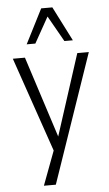

<svg xmlns="http://www.w3.org/2000/svg" viewBox="-61 -775 563 994"><g transform="rotate(-5 221.0 -278.0)"><path d="M126 180 202 -23V31L23 -489H86L227 -52H217L358 -489H418L188 180ZM101 -557 192 -736H250L341 -557H297L221 -691L146 -557Z"/></g></svg>

Font: Nunito Sans 10pt Condensed Light
Style: Regular
Weight: 300
Width: 3
Designer: Vernon Adams
Foundry: Vernon Adams
Version: Version 3.101;gftools[0.9.27]